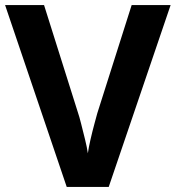

<svg xmlns="http://www.w3.org/2000/svg" viewBox="-20 -734 690 754"><path d="M650 -714 407 0H242L0 -714H153L287 -289Q291 -278 298.5 -248.5Q306 -219 314 -186.5Q322 -154 325 -132Q328 -154 335.5 -186.5Q343 -219 351 -248.5Q359 -278 362 -289L497 -714Z"/></svg>

Font: Noto Sans NKo Unjoined
Style: Bold
Weight: 700
Designer: Monotype Design Team
Foundry: Monotype Imaging Inc.
Version: Version 2.004